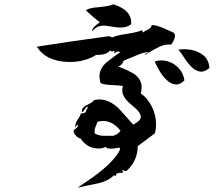

<svg xmlns="http://www.w3.org/2000/svg" viewBox="-20 -783 1040 892"><path d="M340 89 380 62Q503 -20 537 -86Q539 -96 533 -97Q477 -86 471 -101Q457 -93 439 -93Q385 -93 355 -139Q342 -142 332 -153.5Q322 -165 322 -174Q322 -178 323 -179Q342 -192 342 -198Q342 -200 340 -204Q336 -203 330 -190Q327 -205 341 -228Q357 -251 355 -256Q369 -256 379 -262Q378 -265 379.5 -268.5Q381 -272 383 -275Q385 -278 386.5 -281Q388 -284 388 -287Q383 -290 374 -275Q365 -261 361 -262Q356 -283 386 -296Q416 -311 417 -318Q431 -321 442 -321Q487 -321 531 -280L599 -204Q633 -222 634 -238Q637 -259 592 -295Q548 -330 548 -363Q548 -373 551 -383Q544 -385 529.5 -386Q515 -387 495 -388Q461 -390 447 -397Q442 -415 442 -428Q442 -466 477 -495Q493 -507 508.5 -519Q524 -531 540 -542Q520 -547 513 -535Q509 -536 511 -540L513 -546Q512 -546 509 -545.5Q506 -545 501 -544Q497 -543 492 -549Q476 -527 427 -528Q372 -494 300 -495Q195 -497 151 -566Q212 -576 294 -588Q376 -600 479 -614Q496 -616 500 -608Q520 -619 572 -626Q598 -630 615 -634.5Q632 -639 640 -643L644 -632Q649 -637 668 -646Q683 -653 685 -667Q698 -666 711 -662.5Q724 -659 738 -653L785 -632Q793 -627 793 -616Q793 -602 776 -576Q746 -578 721 -566Q696 -554 672 -539Q667 -536 662.5 -533.5Q658 -531 654 -528L653 -529Q653 -533 672 -542Q649 -541 612 -525L554 -501Q550 -483 530 -474Q558 -463 575.5 -454.5Q593 -446 601 -441Q638 -416 638 -377Q638 -362 634 -349Q665 -328 685 -288.5Q705 -249 705 -206Q705 -183 699 -163Q686 -153 666 -138.5Q646 -124 620 -104Q619 -35 568 11Q555 12 548 6Q547 7 547 9Q547 10 549.5 12.5Q552 15 552 16Q551 17 550.5 18Q550 19 548 20Q520 18 519 31Q517 38 509 31Q485 58 430 70Q408 74 385.5 79Q363 84 340 89ZM409 -638Q403 -651 444 -680Q432 -688 415.5 -702Q399 -716 379 -735Q394 -747 442 -750Q492 -755 506 -763Q595 -736 589 -670Q570 -655 540 -655Q533 -655 523.5 -656Q514 -657 501 -659Q488 -661 478.5 -662.5Q469 -664 463 -664Q429 -664 409 -638ZM763 -404Q741 -421 723.5 -449.5Q706 -478 699 -498Q732 -507 761.5 -497.5Q791 -488 811.5 -465Q832 -442 837 -410Q818 -390 799 -390.5Q780 -391 763 -404ZM953 -467Q929 -447 909 -450.5Q889 -454 872 -470Q853 -488 837.5 -512.5Q822 -537 809 -552Q835 -557 867.5 -551.5Q900 -546 925 -526Q950 -506 953 -467ZM464 -152H506Q530 -160 540 -176Q503 -221 460 -221Q445 -221 433 -217Q432 -215 431 -212Q426 -201 422 -189Q418 -177 420 -163Q427 -159 438 -155.5Q449 -152 464 -152Z"/></svg>

Font: Yuji Hentaigana Akebono
Style: Regular
Weight: 400
Designer: Kataoka Yuji
Foundry: Kinuta Font Factory
Version: Version 3.002